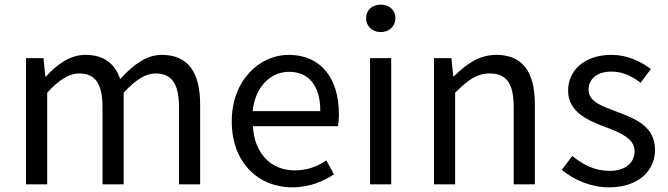

<svg xmlns="http://www.w3.org/2000/svg" viewBox="-20 -793 2874 826"><path d="M92 0H183V-394C233 -450 279 -477 320 -477C389 -477 421 -434 421 -332V0H512V-394C563 -450 607 -477 649 -477C718 -477 750 -434 750 -332V0H841V-344C841 -483 788 -557 676 -557C610 -557 553 -514 497 -453C475 -517 430 -557 347 -557C282 -557 225 -516 178 -464H175L167 -543H92Z M1237 13C1311 13 1369 -12 1417 -43L1384 -103C1344 -76 1301 -60 1248 -60C1145 -60 1074 -134 1068 -250H1434C1436 -263 1438 -282 1438 -302C1438 -457 1360 -557 1222 -557C1096 -557 977 -447 977 -271C977 -92 1093 13 1237 13ZM1067 -315C1078 -422 1146 -484 1223 -484C1308 -484 1358 -425 1358 -315Z M1572 0H1663V-543H1572ZM1618 -655C1654 -655 1681 -680 1681 -714C1681 -751 1654 -773 1618 -773C1582 -773 1555 -751 1555 -714C1555 -680 1582 -655 1618 -655Z M1847 0H1938V-394C1993 -449 2031 -477 2087 -477C2159 -477 2190 -434 2190 -332V0H2281V-344C2281 -483 2229 -557 2115 -557C2041 -557 1985 -516 1933 -465H1930L1922 -543H1847Z M2600 13C2728 13 2798 -60 2798 -148C2798 -251 2711 -283 2632 -313C2571 -336 2512 -355 2512 -407C2512 -449 2543 -485 2611 -485C2660 -485 2698 -465 2736 -437L2780 -496C2737 -529 2678 -557 2611 -557C2493 -557 2424 -489 2424 -403C2424 -311 2510 -274 2586 -246C2646 -223 2710 -198 2710 -143C2710 -96 2675 -58 2603 -58C2538 -58 2489 -84 2442 -122L2397 -62C2449 -19 2523 13 2600 13Z"/></svg>

Font: Noto Sans JP Regular
Style: Regular
Weight: 400
Designer: Ryoko NISHIZUKA (kana & ideographs); Paul D. Hunt (Latin, Greek & Cyrillic); Wenlong ZHANG (bopomofo); Sandoll Communica
Foundry: Adobe Systems Incorporated
Version: Version 1.004;PS 1.004;hotconv 1.0.82;makeotf.lib2.5.63406